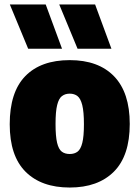

<svg xmlns="http://www.w3.org/2000/svg" viewBox="-20 -828 624 859"><path d="M292 11Q165 11 94.2 -59.8Q23.5 -130.5 23.5 -272Q23.5 -416 93.2 -487.5Q163 -559 292 -559Q420.5 -559 490.5 -486.5Q560.5 -414 560.5 -273.5Q560.5 -131 489.5 -60Q418.5 11 292 11ZM292 -139Q313 -139 327 -149.5Q341 -160 348.2 -188.8Q355.5 -217.5 355.5 -272Q355.5 -328 348 -357.8Q340.5 -387.5 326.5 -398.2Q312.5 -409 292 -409Q271.5 -409 257.2 -398.2Q243 -387.5 235.8 -358.2Q228.5 -329 228.5 -273.5Q228.5 -218 235.5 -189Q242.5 -160 256.5 -149.5Q270.5 -139 292 -139ZM327 -610 245 -808H405.5L478.5 -610ZM106 -610 24 -808H184.5L257.5 -610Z"/></svg>

Font: Encode Sans SmCnd Black
Style: Regular
Weight: 900
Width: 4
Designer: Multiple Designers
Foundry: Impallari Type
Version: Version 3.002; ttfautohint (v1.8.3) -l 8 -r 50 -G 200 -x 14 